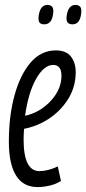

<svg xmlns="http://www.w3.org/2000/svg" viewBox="-20 -751 351 781"><path d="M228 -15Q208 -2 182 4Q156 10 133 10Q74 10 45 -37.5Q16 -85 16 -174Q16 -279 39 -363Q62 -447 104.5 -496.5Q147 -546 207 -546Q249 -546 268.5 -521Q288 -496 288 -457Q288 -390 248.5 -335Q209 -280 147 -250Q114 -234 78 -227Q76 -206 76 -184Q76 -55 140 -55Q157 -55 175.5 -59.5Q194 -64 215 -74ZM197 -487Q159 -487 127 -430.5Q95 -374 82 -280Q110 -286 137 -301Q178 -325 204 -362.5Q230 -400 230 -443Q230 -466 221 -476.5Q212 -487 197 -487ZM275 -652Q262 -652 255.5 -659Q249 -666 251 -685Q257 -731 287 -731Q300 -731 306.5 -723Q313 -715 310 -695Q305 -652 275 -652ZM160 -652Q147 -652 141 -659Q135 -666 137 -685Q143 -731 173 -731Q186 -731 192.5 -723Q199 -715 196 -695Q191 -652 160 -652Z"/></svg>

Font: Georama ExtraCondensed
Style: Italic
Weight: 400
Width: 2
Italic angle: -9°
Designer: Jean-Baptiste Levee
Foundry: Production Type
Version: Version 1.000